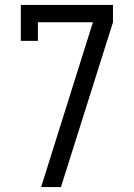

<svg xmlns="http://www.w3.org/2000/svg" viewBox="-20 -755 540 775"><path d="M146 0 355 -665H133V-590H64V-735H436V-665L226 0Z"/></svg>

Font: Huly
Style: Regular
Weight: 400
Designer: Belleve Invis
Foundry: Belleve Invis
Version: Version 33.2.5; ttfautohint (v1.8.4)